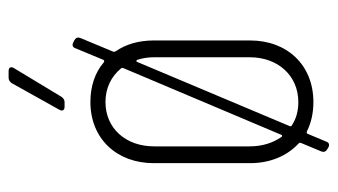

<svg xmlns="http://www.w3.org/2000/svg" viewBox="-189 -551 784 446"><g transform="rotate(-90 203.0 -328.0)"><path d="M261 -700H245C240 -700 236 -697 233 -693L171 -582C167 -575 170 -570 178 -570H189C194 -570 198 -573 201 -577L268 -688C272 -695 269 -700 261 -700ZM333 -547 327 -550C321 -553 316 -551 314 -545L287 -480C286 -478 284 -477 281 -479C258 -499 226 -510 189 -510C104 -510 47 -449 47 -363V-139C47 -92 64 -53 93 -26C94 -25 95 -24 94 -21L74 27C72 33 74 37 79 40L84 43C90 46 95 44 97 38L115 -5C116 -8 118 -8 121 -7C141 3 164 8 189 8C275 8 332 -53 332 -139V-363C332 -398 323 -428 307 -451C306 -453 305 -455 306 -457L338 -534C340 -540 338 -544 333 -547ZM86 -140V-362C86 -428 128 -475 189 -475C221 -475 248 -462 267 -439C268 -438 269 -436 268 -434L113 -67C112 -64 110 -64 108 -66C94 -86 86 -111 86 -140ZM293 -362V-140C293 -74 250 -27 189 -27C168 -27 150 -32 135 -42C133 -43 132 -44 133 -47L282 -401C283 -404 286 -404 287 -401C291 -389 293 -376 293 -362Z"/></g></svg>

Font: Barlow Condensed ExtraLight
Style: Regular
Weight: 275
Width: 3
Designer: Jeremy Tribby
Foundry: Tribby Type
Version: Version 1.422;hotconv 1.0.109;makeotfexe 2.5.65596